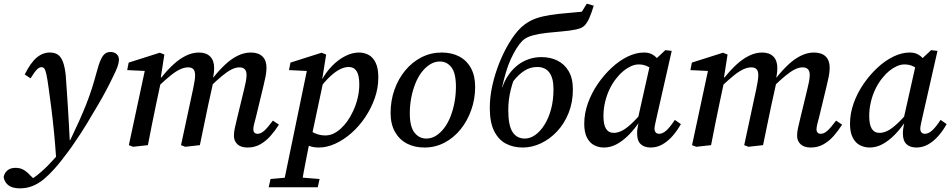

<svg xmlns="http://www.w3.org/2000/svg" viewBox="-119 -793 5196 1049"><path d="M-10 236Q-52 236 -73.5 219Q-95 202 -99 174Q-95 152 -78.5 138Q-62 124 -34 124Q-8 124 11 135.5Q30 147 48 167L71 189H42H59H49Q65 179 83.5 164.5Q102 150 121.5 132Q141 114 159 94Q188 64 215 32Q242 0 265 -28Q292 -84 313.5 -132Q335 -180 352 -223Q369 -266 382.5 -308Q396 -350 408 -395Q420 -441 431 -465.5Q442 -490 454.5 -499.5Q467 -509 485 -509Q505 -509 518 -497.5Q531 -486 531 -466Q530 -448 523 -428.5Q516 -409 501 -379Q483 -341 463 -303Q443 -265 416 -219Q402 -196 387 -170.5Q372 -145 356.5 -119Q341 -93 323.5 -66.5Q306 -40 287 -12Q271 12 253 36Q235 60 216 84.5Q197 109 175 133Q149 162 121 185.5Q93 209 60.5 222.5Q28 236 -10 236ZM188 76Q183 0 176.5 -66.5Q170 -133 162.5 -193.5Q155 -254 147 -310Q140 -362 134.5 -386.5Q129 -411 123 -418.5Q117 -426 108 -426Q95 -426 82 -412.5Q69 -399 48 -365L16 -386Q48 -450 81 -478Q114 -506 153 -506Q180 -506 197 -494.5Q214 -483 224.5 -456Q235 -429 240 -383Q243 -343 246 -298Q249 -253 252 -206Q255 -159 257.5 -114Q260 -69 262 -27H288Z M608 9 585 0 678 -434 701 -404 576 -410 584 -451 754 -505 779 -495 758 -360H763L734 -224Q722 -168 711 -112Q700 -56 689 0ZM893 9 870 0 936 -307Q940 -328 943.5 -347Q947 -366 947 -382Q947 -405 937.5 -415Q928 -425 909 -425Q888 -425 864.5 -414Q841 -403 812.5 -380Q784 -357 747 -322L746 -370H763Q794 -409 827.5 -440Q861 -471 896.5 -488.5Q932 -506 968 -506Q1008 -506 1029.5 -484Q1051 -462 1051 -421Q1051 -402 1047.5 -382Q1044 -362 1041 -347L1046 -344L1018 -217Q1007 -163 995.5 -109Q984 -55 973 0ZM1234 13Q1197 13 1178 -5Q1159 -23 1159 -51Q1159 -72 1164 -93.5Q1169 -115 1175 -141L1213 -298Q1219 -322 1223.5 -344Q1228 -366 1228 -383Q1228 -405 1218 -415Q1208 -425 1189 -425Q1169 -425 1146 -413.5Q1123 -402 1094.5 -378.5Q1066 -355 1028 -318L1027 -370H1047Q1078 -409 1111 -440Q1144 -471 1179.5 -488.5Q1215 -506 1251 -506Q1293 -506 1315 -484.5Q1337 -463 1337 -423Q1337 -401 1332 -375.5Q1327 -350 1321 -326L1279 -152Q1273 -131 1269 -114Q1265 -97 1265 -86Q1265 -75 1271 -68.5Q1277 -62 1288 -62Q1306 -62 1324.5 -78.5Q1343 -95 1372 -134L1405 -112Q1384 -79 1359 -50.5Q1334 -22 1303 -4.5Q1272 13 1234 13Z M1349 230 1359 185 1471 175H1503L1627 185L1617 230ZM1426 230 1562 -428 1585 -404 1460 -410 1468 -451 1638 -505 1663 -495 1641 -358 1649 -355 1582 -40 1575 -31Q1565 20 1556 65Q1547 110 1539.5 151Q1532 192 1526 230ZM1623 13Q1591 13 1569 3.5Q1547 -6 1527 -24L1554 -99Q1576 -76 1602.5 -64.5Q1629 -53 1658 -53Q1682 -53 1703 -63Q1724 -73 1743 -90.5Q1762 -108 1778 -130Q1796 -155 1811 -187.5Q1826 -220 1835 -257Q1844 -294 1844 -332Q1844 -381 1829.5 -404Q1815 -427 1786 -427Q1765 -427 1740.5 -415.5Q1716 -404 1686.5 -377Q1657 -350 1622 -304L1616 -349H1635Q1661 -398 1695.5 -433Q1730 -468 1768 -487Q1806 -506 1842 -506Q1872 -506 1896 -492.5Q1920 -479 1934 -449Q1948 -419 1948 -370Q1948 -312 1928.5 -256.5Q1909 -201 1876 -152Q1843 -103 1801 -66Q1759 -29 1713 -8Q1667 13 1623 13Z M2200 13Q2146 13 2104.5 -8.5Q2063 -30 2039 -72.5Q2015 -115 2015 -176Q2015 -243 2036 -302.5Q2057 -362 2095 -408Q2133 -454 2184 -480Q2235 -506 2294 -506Q2349 -506 2390 -484.5Q2431 -463 2454 -421Q2477 -379 2477 -318Q2477 -253 2456 -193Q2435 -133 2397.5 -86.5Q2360 -40 2309.5 -13.5Q2259 13 2200 13ZM2210 -36Q2239 -36 2264 -52Q2289 -68 2309 -95Q2329 -122 2343 -158Q2357 -194 2364.5 -235.5Q2372 -277 2372 -319Q2372 -393 2347.5 -425Q2323 -457 2284 -457Q2256 -457 2231 -441.5Q2206 -426 2185.5 -399.5Q2165 -373 2150.5 -337Q2136 -301 2128 -259.5Q2120 -218 2120 -174Q2120 -101 2145.5 -68.5Q2171 -36 2210 -36Z M2737 13Q2685 13 2644.5 -8.5Q2604 -30 2580.5 -77.5Q2557 -125 2557 -204Q2557 -265 2571.5 -328.5Q2586 -392 2610 -451.5Q2634 -511 2663.5 -559.5Q2693 -608 2722 -637Q2747 -662 2777 -678Q2807 -694 2846 -703Q2885 -712 2937 -717.5Q2989 -723 3060 -729L3087 -773L3125 -762Q3113 -723 3101 -695Q3089 -667 3072 -651Q3058 -638 3026 -631.5Q2994 -625 2952.5 -621.5Q2911 -618 2869 -613.5Q2827 -609 2791.5 -599.5Q2756 -590 2736 -571Q2719 -554 2703 -528.5Q2687 -503 2672 -470.5Q2657 -438 2645.5 -399Q2634 -360 2624 -316L2625 -315Q2639 -355 2661 -386Q2683 -417 2710.5 -438Q2738 -459 2770.5 -470Q2803 -481 2839 -481Q2888 -481 2926.5 -462Q2965 -443 2988 -404Q3011 -365 3011 -304Q3011 -234 2987.5 -175.5Q2964 -117 2924.5 -75Q2885 -33 2836.5 -10Q2788 13 2737 13ZM2748 -36Q2777 -36 2804.5 -55Q2832 -74 2855 -110Q2878 -146 2891.5 -195.5Q2905 -245 2905 -306Q2905 -366 2882.5 -396.5Q2860 -427 2816 -427Q2778 -427 2746 -406.5Q2714 -386 2685 -349Q2678 -328 2671.5 -302.5Q2665 -277 2661.5 -249Q2658 -221 2658 -192Q2658 -107 2681.5 -71.5Q2705 -36 2748 -36Z M3181 13Q3152 13 3127.5 0.5Q3103 -12 3088 -41Q3073 -70 3073 -117Q3073 -173 3093 -229Q3113 -285 3147 -334.5Q3181 -384 3223 -423Q3265 -462 3310.5 -484Q3356 -506 3399 -506Q3424 -506 3441 -497.5Q3458 -489 3472.5 -473Q3487 -457 3502 -434L3463 -397Q3443 -418 3420.5 -429.5Q3398 -441 3371 -441Q3350 -441 3329 -431.5Q3308 -422 3288 -406Q3268 -390 3251 -368Q3229 -342 3212.5 -308Q3196 -274 3187 -236Q3178 -198 3178 -160Q3178 -112 3192 -89.5Q3206 -67 3235 -67Q3254 -67 3276.5 -77.5Q3299 -88 3328.5 -115Q3358 -142 3399 -190L3401 -134H3379Q3350 -90 3317.5 -57Q3285 -24 3251 -5.5Q3217 13 3181 13ZM3436 13Q3401 13 3381.5 -5.5Q3362 -24 3362 -63Q3362 -77 3363.5 -88.5Q3365 -100 3367.5 -111.5Q3370 -123 3372 -133L3364 -135L3436 -456L3451 -458L3516 -519L3551 -515L3469 -154Q3464 -131 3460.5 -115.5Q3457 -100 3457 -89Q3457 -77 3463.5 -69.5Q3470 -62 3483 -62Q3501 -62 3521 -79.5Q3541 -97 3568 -138L3601 -115Q3581 -79 3555.5 -50Q3530 -21 3500 -4Q3470 13 3436 13Z M3685 9 3662 0 3755 -434 3778 -404 3653 -410 3661 -451 3831 -505 3856 -495 3835 -360H3840L3811 -224Q3799 -168 3788 -112Q3777 -56 3766 0ZM3970 9 3947 0 4013 -307Q4017 -328 4020.5 -347Q4024 -366 4024 -382Q4024 -405 4014.5 -415Q4005 -425 3986 -425Q3965 -425 3941.5 -414Q3918 -403 3889.5 -380Q3861 -357 3824 -322L3823 -370H3840Q3871 -409 3904.5 -440Q3938 -471 3973.5 -488.5Q4009 -506 4045 -506Q4085 -506 4106.5 -484Q4128 -462 4128 -421Q4128 -402 4124.5 -382Q4121 -362 4118 -347L4123 -344L4095 -217Q4084 -163 4072.5 -109Q4061 -55 4050 0ZM4311 13Q4274 13 4255 -5Q4236 -23 4236 -51Q4236 -72 4241 -93.5Q4246 -115 4252 -141L4290 -298Q4296 -322 4300.5 -344Q4305 -366 4305 -383Q4305 -405 4295 -415Q4285 -425 4266 -425Q4246 -425 4223 -413.5Q4200 -402 4171.5 -378.5Q4143 -355 4105 -318L4104 -370H4124Q4155 -409 4188 -440Q4221 -471 4256.5 -488.5Q4292 -506 4328 -506Q4370 -506 4392 -484.5Q4414 -463 4414 -423Q4414 -401 4409 -375.5Q4404 -350 4398 -326L4356 -152Q4350 -131 4346 -114Q4342 -97 4342 -86Q4342 -75 4348 -68.5Q4354 -62 4365 -62Q4383 -62 4401.5 -78.5Q4420 -95 4449 -134L4482 -112Q4461 -79 4436 -50.5Q4411 -22 4380 -4.5Q4349 13 4311 13Z M4633 13Q4604 13 4579.5 0.5Q4555 -12 4540 -41Q4525 -70 4525 -117Q4525 -173 4545 -229Q4565 -285 4599 -334.5Q4633 -384 4675 -423Q4717 -462 4762.5 -484Q4808 -506 4851 -506Q4876 -506 4893 -497.5Q4910 -489 4924.5 -473Q4939 -457 4954 -434L4915 -397Q4895 -418 4872.5 -429.5Q4850 -441 4823 -441Q4802 -441 4781 -431.5Q4760 -422 4740 -406Q4720 -390 4703 -368Q4681 -342 4664.5 -308Q4648 -274 4639 -236Q4630 -198 4630 -160Q4630 -112 4644 -89.5Q4658 -67 4687 -67Q4706 -67 4728.5 -77.5Q4751 -88 4780.5 -115Q4810 -142 4851 -190L4853 -134H4831Q4802 -90 4769.5 -57Q4737 -24 4703 -5.5Q4669 13 4633 13ZM4888 13Q4853 13 4833.5 -5.5Q4814 -24 4814 -63Q4814 -77 4815.5 -88.5Q4817 -100 4819.5 -111.5Q4822 -123 4824 -133L4816 -135L4888 -456L4903 -458L4968 -519L5003 -515L4921 -154Q4916 -131 4912.5 -115.5Q4909 -100 4909 -89Q4909 -77 4915.5 -69.5Q4922 -62 4935 -62Q4953 -62 4973 -79.5Q4993 -97 5020 -138L5053 -115Q5033 -79 5007.5 -50Q4982 -21 4952 -4Q4922 13 4888 13Z"/></svg>

Font: Source Serif 4 Medium
Style: Italic
Weight: 500
Italic angle: -12°
Designer: Frank Grießhammer
Foundry: Adobe Systems Incorporated
Version: Version 4.004;hotconv 1.0.116;makeotfexe 2.5.65601